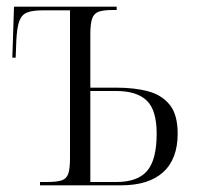

<svg xmlns="http://www.w3.org/2000/svg" viewBox="-20 -556 597 576"><path d="M100 0V-10H120Q149 -10 164 -14.5Q179 -19 184.5 -34Q190 -49 190 -82V-525H108Q78 -525 61.5 -518.5Q45 -512 38 -493Q31 -474 29 -435L27 -383H17L22 -536H330V-526H319Q291 -526 276.5 -521Q262 -516 256.5 -500.5Q251 -485 251 -453V-293H331Q382 -293 423 -282.5Q464 -272 488.5 -242.5Q513 -213 513 -155Q513 -79 469.5 -39.5Q426 0 343 0ZM329 -10Q393 -10 421.5 -43.5Q450 -77 450 -155Q450 -226 420 -254.5Q390 -283 329 -283H251V-10Z"/></svg>

Font: Noto Serif Display Condensed Light
Style: Regular
Weight: 300
Width: 3
Designer: Monotype Design Team
Foundry: Monotype Imaging Inc.
Version: Version 2.009